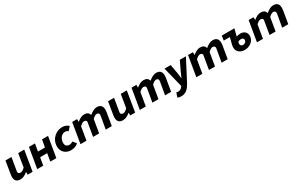

<svg xmlns="http://www.w3.org/2000/svg" viewBox="284 -2417 6956 4484"><g transform="rotate(-30 3762.5 -175.0)"><path d="M45 -141Q45 -164 52 -206L108 -547H270L216 -227Q213 -211 211 -199.5Q209 -188 209 -179Q209 -152 226.5 -138Q244 -124 274 -124Q301 -124 329.5 -140.5Q358 -157 393 -191L451 -547H614L524 0H392L391 -72H386Q342 -34 292.5 -10.5Q243 13 194 13Q45 13 45 -141Z M741 -547H903L869 -347H1058L1094 -547H1256L1164 0H1002L1037 -208H847L811 0H649Z M1312 -231Q1312 -319 1356 -394.5Q1400 -470 1476.5 -515Q1553 -560 1645 -560Q1698 -560 1741 -541Q1784 -522 1811 -493L1728 -400Q1707 -417 1688 -424Q1669 -431 1643 -431Q1598 -431 1560 -403.5Q1522 -376 1500 -329.5Q1478 -283 1478 -229Q1478 -173 1507 -144.5Q1536 -116 1587 -116Q1634 -116 1682 -149L1755 -58Q1717 -24 1669.5 -5.5Q1622 13 1558 13Q1490 13 1434 -15.5Q1378 -44 1345 -99Q1312 -154 1312 -231Z M1907 -547H2039V-475H2045Q2148 -560 2232 -560Q2295 -560 2328 -536Q2361 -512 2376 -466Q2486 -560 2574 -560Q2723 -560 2723 -406Q2723 -377 2717 -341L2660 0H2496L2552 -320Q2558 -354 2558 -366Q2558 -395 2541 -409Q2524 -423 2493 -423Q2450 -423 2378 -356L2318 0H2155L2209 -320L2213 -342Q2217 -362 2217 -368Q2217 -395 2200 -409Q2183 -423 2153 -423Q2108 -423 2037 -356L1977 0H1815Z M2811 -141Q2811 -164 2818 -206L2874 -547H3036L2982 -227Q2979 -211 2977 -199.5Q2975 -188 2975 -179Q2975 -152 2992.5 -138Q3010 -124 3040 -124Q3067 -124 3095.5 -140.5Q3124 -157 3159 -191L3217 -547H3380L3290 0H3158L3157 -72H3152Q3108 -34 3058.5 -10.5Q3009 13 2960 13Q2811 13 2811 -141Z M3507 -547H3639V-475H3645Q3748 -560 3832 -560Q3895 -560 3928 -536Q3961 -512 3976 -466Q4086 -560 4174 -560Q4323 -560 4323 -406Q4323 -377 4317 -341L4260 0H4096L4152 -320Q4158 -354 4158 -366Q4158 -395 4141 -409Q4124 -423 4093 -423Q4050 -423 3978 -356L3918 0H3755L3809 -320L3813 -342Q3817 -362 3817 -368Q3817 -395 3800 -409Q3783 -423 3753 -423Q3708 -423 3637 -356L3577 0H3415Z M4318 187 4360 70Q4381 79 4406 79Q4442 79 4472 62Q4502 45 4521 15L4532 -3L4397 -547H4563L4606 -311Q4616 -255 4626 -157H4630L4656 -219L4697 -311L4810 -547H4974L4694 -10Q4631 111 4567 160.5Q4503 210 4415 210Q4354 210 4318 187Z M5032 -547H5164V-475H5170Q5273 -560 5357 -560Q5420 -560 5453 -536Q5486 -512 5501 -466Q5611 -560 5699 -560Q5848 -560 5848 -406Q5848 -377 5842 -341L5785 0H5621L5677 -320Q5683 -354 5683 -366Q5683 -395 5666 -409Q5649 -423 5618 -423Q5575 -423 5503 -356L5443 0H5280L5334 -320L5338 -342Q5342 -362 5342 -368Q5342 -395 5325 -409Q5308 -423 5278 -423Q5233 -423 5162 -356L5102 0H4940Z M6033 -167Q6033 -209 6043 -247L6088 -422H5922L5940 -547H6281L6232 -352Q6261 -362 6285.5 -366.5Q6310 -371 6339 -371Q6415 -371 6460.5 -329Q6506 -287 6506 -215Q6506 -153 6470.5 -100.5Q6435 -48 6374.5 -17.5Q6314 13 6243 13Q6150 13 6091.5 -36Q6033 -85 6033 -167ZM6357 -191Q6357 -220 6337.5 -235.5Q6318 -251 6286 -251Q6268 -251 6251.5 -247Q6235 -243 6207 -232Q6194 -199 6194 -175Q6194 -143 6214.5 -125.5Q6235 -108 6267 -108Q6302 -108 6329.5 -132.5Q6357 -157 6357 -191Z M6666 -547H6798V-475H6804Q6907 -560 6991 -560Q7054 -560 7087 -536Q7120 -512 7135 -466Q7245 -560 7333 -560Q7482 -560 7482 -406Q7482 -377 7476 -341L7419 0H7255L7311 -320Q7317 -354 7317 -366Q7317 -395 7300 -409Q7283 -423 7252 -423Q7209 -423 7137 -356L7077 0H6914L6968 -320L6972 -342Q6976 -362 6976 -368Q6976 -395 6959 -409Q6942 -423 6912 -423Q6867 -423 6796 -356L6736 0H6574Z"/></g></svg>

Font: Nebula Sans Bold
Style: Regular
Weight: 700
Italic angle: -9°
Designer: Paul D. Hunt for Adobe (as Source Sans)
Foundry: Nebula Entertainment & Broadcasting LLC
Version: Version 1.010